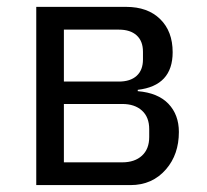

<svg xmlns="http://www.w3.org/2000/svg" viewBox="-20 -536 598 556"><path d="M85 -516.1V0H357.9Q421.4 0 460.9 -45.9Q498 -88.9 498 -153.8Q498 -203.6 467.8 -235.4Q437.5 -267.1 378.9 -272V-275.9Q480 -287.6 480 -384.8Q480 -445.3 443.8 -480.7Q407.7 -516.1 345.2 -516.1ZM334 -65.9H165V-234.9H334Q370.1 -234.9 391.1 -215.8Q412.1 -196.8 412.1 -162.1V-139.2Q412.1 -104.5 391.1 -85.2Q370.1 -65.9 334 -65.9ZM324.2 -299.8H165V-450.2H324.2Q357.4 -450.2 375.7 -433.6Q394 -417 394 -386.2V-363.8Q394 -333 375.7 -316.4Q357.4 -299.8 324.2 -299.8Z"/></svg>

Font: Plexus Sans
Style: Regular
Weight: 400
Version: Version 2.001;PS 002.001;hotconv 1.0.70;makeotf.lib2.5.58329